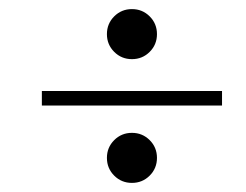

<svg xmlns="http://www.w3.org/2000/svg" viewBox="-20 -577 540 422"><path d="M270 -447Q247 -447 231 -463Q215 -479 215 -502Q215 -525 231 -541Q247 -557 270 -557Q293 -557 309 -541Q325 -525 325 -502Q325 -479 309 -463Q293 -447 270 -447ZM72 -345V-377H468V-345ZM270 -175Q247 -175 231 -191Q215 -207 215 -230Q215 -253 231 -269Q247 -285 270 -285Q293 -285 309 -269Q325 -253 325 -230Q325 -207 309 -191Q293 -175 270 -175Z"/></svg>

Font: Xanh Mono
Style: Italic
Weight: 400
Italic angle: -12°
Monospace: yes
Designer: Lam Bao, Duy Dao
Foundry: Yellow Type Foundry
Version: Version 3.101; ttfautohint (v1.8.3)